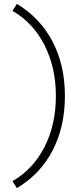

<svg xmlns="http://www.w3.org/2000/svg" viewBox="-20 -736 419 976"><path d="M66 -716Q184 -645 247 -525Q310 -405 310 -248Q310 -91 247 29.5Q184 150 66 220L43 185Q148 125 206 11.5Q264 -102 264 -248Q264 -393 206 -507Q148 -621 43 -681Z"/></svg>

Font: Red Hat Display VF
Style: Regular
Weight: 300
Designer: Pentagram, MCKL
Foundry: Pentagram, MCKL
Version: Version 1.023